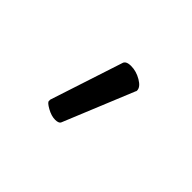

<svg xmlns="http://www.w3.org/2000/svg" viewBox="-53 -861 391 391"><g transform="rotate(45 143.0 -665.5)"><path d="M133 -750Q135 -759 150 -759Q165 -759 179.5 -750.5Q194 -742 194 -732Q194 -730 193 -729L131 -578Q129 -572 118 -572Q107 -572 94.5 -579Q82 -586 82 -590V-594Z"/></g></svg>

Font: ToneOZ-Pinyin-WenKai-Light
Style: Light
Weight: 300
Designer: Fontworks Inc.
Foundry: ToneOZ
Version: Version 0.240331